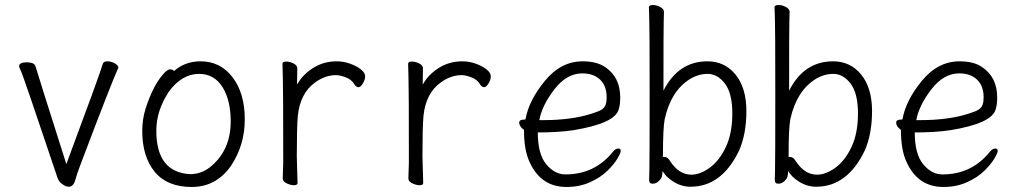

<svg xmlns="http://www.w3.org/2000/svg" viewBox="-20 -728 4040 764"><path d="M254 15Q243 15 233 8Q215 -2 209 -20Q79 -407 66 -439Q56 -461 56 -464Q56 -480 86 -480Q116 -480 121 -465Q128 -440 244 -75Q380 -440 389 -474Q392 -484 407 -484Q422 -484 436.5 -476Q451 -468 451 -459Q422 -395 298 -67Q287 -38 279.5 -11.5Q272 15 254 15Z M743 16Q645 16 595.5 -44.5Q546 -105 546 -207Q546 -252 559 -295Q588 -385 627 -430Q645 -452 657 -452Q669 -452 672 -445Q716 -484 778 -484Q857 -484 905.5 -420.5Q954 -357 954 -253Q954 -150 899 -68Q840 16 743 16ZM737 -35Q780 -35 816 -63Q898 -129 898 -245Q898 -330 865 -382Q832 -434 772 -434Q703 -434 651 -362Q602 -287 602 -208Q602 -42 737 -35Z M1164 0Q1164 9 1150 9Q1136 9 1120.5 1.5Q1105 -6 1105 -18L1107 -81Q1107 -378 1105.5 -416Q1104 -454 1104 -474Q1104 -483 1118.5 -483Q1133 -483 1148 -475.5Q1163 -468 1163 -456L1162 -391Q1183 -430 1225 -457Q1267 -484 1320 -484Q1347 -484 1373.5 -474.5Q1400 -465 1416.5 -451.5Q1433 -438 1433 -424.5Q1433 -411 1424 -396Q1415 -381 1406.5 -381Q1398 -381 1391 -391Q1380 -411 1356.5 -420Q1333 -429 1317 -429Q1274 -429 1234 -400Q1174 -357 1165 -266Q1161 -220 1161 -106Z M1664 0Q1664 9 1650 9Q1636 9 1620.5 1.5Q1605 -6 1605 -18L1607 -81Q1607 -378 1605.5 -416Q1604 -454 1604 -474Q1604 -483 1618.5 -483Q1633 -483 1648 -475.5Q1663 -468 1663 -456L1662 -391Q1683 -430 1725 -457Q1767 -484 1820 -484Q1847 -484 1873.5 -474.5Q1900 -465 1916.5 -451.5Q1933 -438 1933 -424.5Q1933 -411 1924 -396Q1915 -381 1906.5 -381Q1898 -381 1891 -391Q1880 -411 1856.5 -420Q1833 -429 1817 -429Q1774 -429 1734 -400Q1674 -357 1665 -266Q1661 -220 1661 -106Z M2234 16Q2132 16 2087 -84Q2065 -131 2065 -211Q2046 -225 2046 -240Q2046 -252 2064 -252L2071 -253Q2084 -328 2148 -406Q2212 -484 2298 -484Q2355 -484 2388 -461Q2448 -421 2448 -340Q2448 -312 2442 -293Q2427 -237 2262 -210Q2203 -201 2120 -201Q2120 -115 2153.5 -74.5Q2187 -34 2230 -34Q2346 -34 2418 -123Q2429 -137 2440 -137Q2450 -137 2450 -128Q2450 -119 2436.5 -96.5Q2423 -74 2396.5 -48Q2370 -22 2328 -3Q2286 16 2234 16ZM2126 -250H2142Q2255 -250 2335 -276Q2364 -285 2375 -292.5Q2386 -300 2390 -311.5Q2394 -323 2394 -341Q2394 -386 2368 -411Q2342 -436 2297 -436Q2235 -436 2186 -372.5Q2137 -309 2126 -250Z M2728 15Q2691 15 2659 -5.5Q2627 -26 2617 -48L2614 -27Q2612 -17 2601 -7Q2590 3 2577 3Q2563 3 2563 -12Q2563 -27 2564 -54Q2565 -81 2565 -353Q2565 -625 2563.5 -653.5Q2562 -682 2562 -699Q2562 -708 2578 -708Q2593 -708 2607.5 -700Q2622 -692 2622 -681Q2622 -669 2621 -643.5Q2620 -618 2620 -367Q2679 -484 2795 -484Q2864 -484 2907 -431Q2950 -378 2950 -286Q2950 -195 2921 -129Q2852 15 2728 15ZM2731 -33Q2766 -33 2804 -60.5Q2842 -88 2868 -142.5Q2894 -197 2894 -277Q2894 -357 2864.5 -395.5Q2835 -434 2796 -434Q2758 -434 2723 -412Q2649 -364 2625 -254Q2618 -219 2618 -108L2617 -106Q2617 -103 2627 -103Q2637 -103 2647 -86Q2682 -33 2731 -33Z M3228 15Q3191 15 3159 -5.5Q3127 -26 3117 -48L3114 -27Q3112 -17 3101 -7Q3090 3 3077 3Q3063 3 3063 -12Q3063 -27 3064 -54Q3065 -81 3065 -353Q3065 -625 3063.5 -653.5Q3062 -682 3062 -699Q3062 -708 3078 -708Q3093 -708 3107.5 -700Q3122 -692 3122 -681Q3122 -669 3121 -643.5Q3120 -618 3120 -367Q3179 -484 3295 -484Q3364 -484 3407 -431Q3450 -378 3450 -286Q3450 -195 3421 -129Q3352 15 3228 15ZM3231 -33Q3266 -33 3304 -60.5Q3342 -88 3368 -142.5Q3394 -197 3394 -277Q3394 -357 3364.5 -395.5Q3335 -434 3296 -434Q3258 -434 3223 -412Q3149 -364 3125 -254Q3118 -219 3118 -108L3117 -106Q3117 -103 3127 -103Q3137 -103 3147 -86Q3182 -33 3231 -33Z M3734 16Q3632 16 3587 -84Q3565 -131 3565 -211Q3546 -225 3546 -240Q3546 -252 3564 -252L3571 -253Q3584 -328 3648 -406Q3712 -484 3798 -484Q3855 -484 3888 -461Q3948 -421 3948 -340Q3948 -312 3942 -293Q3927 -237 3762 -210Q3703 -201 3620 -201Q3620 -115 3653.5 -74.5Q3687 -34 3730 -34Q3846 -34 3918 -123Q3929 -137 3940 -137Q3950 -137 3950 -128Q3950 -119 3936.5 -96.5Q3923 -74 3896.5 -48Q3870 -22 3828 -3Q3786 16 3734 16ZM3626 -250H3642Q3755 -250 3835 -276Q3864 -285 3875 -292.5Q3886 -300 3890 -311.5Q3894 -323 3894 -341Q3894 -386 3868 -411Q3842 -436 3797 -436Q3735 -436 3686 -372.5Q3637 -309 3626 -250Z"/></svg>

Font: LXGW WenKai Mono TC Light
Style: Regular
Weight: 300
Designer: LXGW / Fontworks Inc.
Foundry: LXGW / Fontworks Inc.
Version: Version 1.330